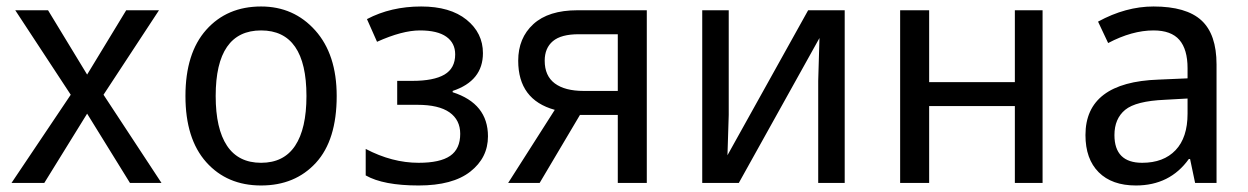

<svg xmlns="http://www.w3.org/2000/svg" viewBox="-20 -567 3868 595"><path d="M199.2 -273.4 27.3 -535.2H128.9L250 -335.9L371.1 -535.2H472.7L300.8 -273.4L480.5 0H382.8L250 -214.8L117.2 0H15.6Z M554.7 -269.5Q554.7 -402.3 619.1 -474.6Q683.6 -546.9 789.1 -546.9Q890.6 -546.9 957 -472.7Q1023.4 -398.4 1023.4 -269.5Q1023.4 -132.8 959 -62.5Q894.5 7.8 789.1 7.8Q683.6 7.8 619.1 -64.5Q554.7 -136.7 554.7 -269.5ZM929.7 -269.5Q929.7 -371.1 894.5 -421.9Q859.4 -472.7 789.1 -472.7Q718.8 -472.7 683.6 -421.9Q648.4 -371.1 648.4 -269.5Q648.4 -168 683.6 -115.2Q718.8 -62.5 789.1 -62.5Q859.4 -62.5 894.5 -115.2Q929.7 -168 929.7 -269.5Z M1257.8 -316.4Q1324.2 -316.4 1357.4 -335.9Q1390.6 -355.5 1390.6 -398.4Q1390.6 -433.6 1363.3 -453.1Q1335.9 -472.7 1281.2 -472.7Q1226.6 -472.7 1148.4 -437.5L1117.2 -507.8Q1191.4 -546.9 1285.2 -546.9Q1375 -546.9 1425.8 -505.9Q1476.6 -464.8 1476.6 -402.3Q1476.6 -316.4 1382.8 -285.2V-281.2Q1492.2 -246.1 1492.2 -144.5Q1492.2 -78.1 1437.5 -35.2Q1382.8 7.8 1277.3 7.8Q1168 7.8 1113.3 -23.4V-105.5Q1195.3 -62.5 1277.3 -62.5Q1343.8 -62.5 1375 -84Q1406.2 -105.5 1406.2 -152.3Q1406.2 -195.3 1373 -218.8Q1339.8 -242.2 1273.4 -242.2H1210.9V-316.4Z M1652.3 0H1554.7L1699.2 -226.6Q1585.9 -257.8 1585.9 -378.9Q1585.9 -449.2 1632.8 -492.2Q1679.7 -535.2 1769.5 -535.2H1984.4V0H1894.5V-210.9H1777.3ZM1894.5 -285.2V-460.9H1773.4Q1718.8 -460.9 1693.4 -439.5Q1668 -418 1668 -378.9Q1668 -332 1699.2 -308.6Q1730.5 -285.2 1789.1 -285.2Z M2238.3 -535.2V-210.9L2234.4 -85.9L2484.4 -535.2H2597.7V0H2515.6V-316.4L2519.5 -449.2L2269.5 0H2156.2V-535.2Z M2859.4 -535.2V-312.5H3125V-535.2H3210.9V0H3125V-238.3H2859.4V0H2769.5V-535.2Z M3683.6 0 3668 -74.2H3664.1Q3605.5 7.8 3500 7.8Q3425.8 7.8 3384.8 -33.2Q3343.8 -74.2 3343.8 -148.4Q3343.8 -312.5 3570.3 -320.3L3660.2 -324.2V-355.5Q3660.2 -414.1 3634.8 -443.4Q3609.4 -472.7 3554.7 -472.7Q3488.3 -472.7 3414.1 -433.6L3382.8 -500Q3468.8 -546.9 3554.7 -546.9Q3656.2 -546.9 3703.1 -503.9Q3750 -460.9 3750 -367.2V0ZM3660.2 -261.7 3589.8 -257.8Q3500 -253.9 3466.8 -226.6Q3433.6 -199.2 3433.6 -148.4Q3433.6 -105.5 3455.1 -84Q3476.6 -62.5 3519.5 -62.5Q3585.9 -62.5 3623 -101.6Q3660.2 -140.6 3660.2 -214.8Z"/></svg>

Font: Droid Sans Fallback
Style: Regular
Weight: 400
Designer: Steve Matteson
Foundry: Ascender Corporation
Version: 3.00 (Khmer version)